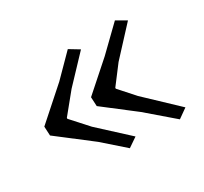

<svg xmlns="http://www.w3.org/2000/svg" viewBox="-101 -658 777 731"><g transform="rotate(-30 287.0 -292.0)"><path d="M249 -309 372 -418 474 -517 517 -492 407 -373 347 -294V-290L406 -224L541 -96L500 -67L386 -165L251 -269ZM39 -301 174 -421 264 -512 307 -486 201 -374 130 -287V-283L196 -210L321 -95L280 -67L188 -148L41 -261Z"/></g></svg>

Font: Alike Angular
Style: Regular
Weight: 400
Designer: Sveta Sebyakina
Foundry: Cyreal (www.cyreal.org)
Version: Version 1.300; ttfautohint (v1.8.4.7-5d5b)